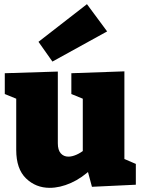

<svg xmlns="http://www.w3.org/2000/svg" viewBox="-20 -888 683 923"><path d="M219 15Q152 15 105 -30.5Q58 -76 58 -167V-433L74 -407L3 -436V-536L258 -544V-199Q258 -167 272 -151Q286 -135 309 -135Q326 -135 347 -144Q368 -153 390 -171L378 -139V-437L394 -407L323 -436V-536L578 -545V-100L556 -133L633 -100V0L422 10L396 -87L423 -79Q374 -32 321 -8.5Q268 15 219 15ZM232 -592 165 -687 398 -868 495 -737Z"/></svg>

Font: Bitter Thin Black
Style: Regular
Weight: 900
Version: Version 3.020